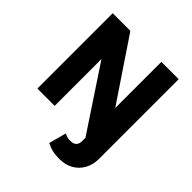

<svg xmlns="http://www.w3.org/2000/svg" viewBox="-241 -868 1261 1261"><g transform="rotate(45 389.0 -237.5)"><path d="M543.5 19 243 -435V0H82.5V-700H246.5L543.5 -258ZM512 225Q472.5 225 445.2 218.5Q418 212 390.5 197.5L423 76.5Q436 83 449 86.5Q462 90 478.5 90Q507.5 90 521 75.8Q534.5 61.5 534.5 36.5V-700H695.5V37.5Q695.5 93.5 672.5 135.8Q649.5 178 608 201.5Q566.5 225 512 225Z"/></g></svg>

Font: Geologica Roman
Style: Bold
Weight: 700
Designer: Sindre Bremnes, Frode Helland
Foundry: Monokrom Skriftforlag AS
Version: Version 1.010;gftools[0.9.28]